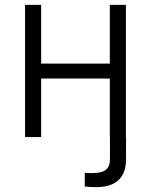

<svg xmlns="http://www.w3.org/2000/svg" viewBox="-20 -566 623 793"><path d="M376 207Q348.6 207 330.1 204.1V147.9Q337.9 148.4 346.4 148.7Q355 148.9 360.8 148.9Q399.9 148.9 417 135.5Q434.1 122.1 434.1 91.3V0H433.6V-241.7H149.9V0H83.5V-545.9H149.9V-303.2H433.6V-545.9H500V0H500.5V91.3Q500.5 207 376 207Z"/></svg>

Font: Inter Light
Style: Regular
Weight: 300
Designer: Rasmus Andersson
Foundry: rsms
Version: Version 4.000;git-a52131595